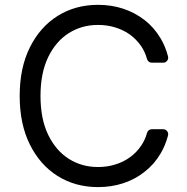

<svg xmlns="http://www.w3.org/2000/svg" viewBox="-20 -757 767 787"><path d="M216.3 -35.5Q144.2 -80.6 102.3 -164.8Q60.7 -248.6 60.7 -363.6Q60.7 -479 102.3 -562.5Q144.2 -646.7 216.3 -691.8Q289.1 -737.2 381.7 -737.2Q437.1 -737.2 485.4 -721.2Q533.4 -705.3 572.8 -674.7Q611.9 -644.2 638.1 -600.1Q657.7 -567.8 668.7 -525.9Q669.4 -522.4 669.4 -520.6Q669.4 -512.1 663.4 -506Q657.3 -500 648.8 -500H602.6Q595.5 -500 590 -504.1Q584.5 -508.2 582.7 -514.9Q574.6 -544 559.3 -566.8Q539.4 -595.9 512.4 -615.4Q485.4 -634.6 451.3 -644.9Q419 -654.8 381.7 -654.8Q315.3 -654.8 262.4 -621.4Q209.2 -588.1 177.6 -523.1Q146 -457.7 146 -363.6Q146 -269.5 177.6 -204.2Q209.2 -139.2 262.4 -105.8Q315.3 -72.4 381.7 -72.4Q419 -72.4 451.3 -82.4Q484.7 -92.3 512.4 -112.2Q540.1 -132.1 559.3 -160.9Q574.9 -183.9 582.7 -212.4Q584.5 -219.1 590 -223.2Q595.5 -227.3 602.6 -227.3H648.4Q657.3 -227.3 663.4 -221.2Q669.4 -215.2 669.4 -206.7Q669.4 -204.9 668.7 -201.3Q657.7 -160.2 638.1 -127.5Q611.9 -83.1 572.8 -52.9Q534.1 -22 485.4 -6Q437.1 9.9 381.7 9.9Q289.1 9.9 216.3 -35.5Z"/></svg>

Font: DeltaSans
Style: Regular
Weight: 400
Designer: Rasmus Andersson
Foundry: rsms
Version: Version 3.012